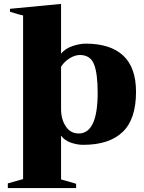

<svg xmlns="http://www.w3.org/2000/svg" viewBox="-20 -730 735 981"><path d="M20 207 98 185V-651Q81 -654 31 -670V-685L292 -710V-456Q315 -483 351.5 -495Q388 -507 418 -507Q544 -507 609.5 -446Q675 -385 675 -261Q675 -121 606.5 -55.5Q538 10 405 10Q375 10 342.5 -1Q310 -12 292 -37V187Q316 193 369 209V231H20ZM479 -256Q479 -356 460 -402.5Q441 -449 388 -449Q363 -449 335.5 -432Q308 -415 292 -389V-173Q292 -121 316 -84.5Q340 -48 382 -48Q479 -48 479 -256Z"/></svg>

Font: Trirong Black
Style: Regular
Weight: 900
Designer: Katatrad Team
Foundry: CadsonDemak
Version: Version 1.001